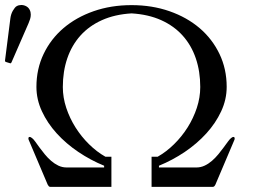

<svg xmlns="http://www.w3.org/2000/svg" viewBox="-62 -729 1092 749"><path d="M372.6 0H134.3Q130.9 0 128.4 -2.4Q126 -4.9 124 -8.8L50.3 -182.6Q48.8 -185.5 48.8 -188.5Q48.8 -194.8 53.7 -194.8Q56.2 -194.8 58.3 -193.4Q60.5 -191.9 63 -190.4Q68.4 -186.5 75.7 -176.3Q83 -166 92.3 -153.3Q101.6 -140.6 112.8 -127Q124 -113.3 137.2 -101.8Q150.4 -90.3 165.5 -83Q180.7 -75.7 198.2 -75.7H344.2V-82.5Q291.5 -104 243.7 -136.2Q195.8 -168.5 159.4 -208.5Q123 -248.5 101.6 -294.7Q80.1 -340.8 80.1 -390.1Q80.1 -460 108.2 -518.6Q136.2 -577.1 185.8 -619.4Q235.4 -661.6 303.2 -685.3Q371.1 -709 451.2 -709Q531.2 -709 599.1 -685.3Q667 -661.6 716.6 -619.4Q766.1 -577.1 794.2 -518.6Q822.3 -460 822.3 -390.1Q822.3 -340.8 800.8 -294.7Q779.3 -248.5 742.9 -208.5Q706.5 -168.5 658.7 -136.2Q610.8 -104 558.1 -82.5V-75.7H704.1Q721.2 -75.7 736.6 -83Q752 -90.3 765.1 -101.8Q778.3 -113.3 789.6 -127Q800.8 -140.6 810.1 -153.3Q819.3 -166 826.7 -176Q834 -186 839.4 -190.4Q841.8 -191.9 844 -193.4Q846.2 -194.8 848.6 -194.8Q853.5 -194.8 853.5 -188.5Q853.5 -185.5 852.1 -182.6L778.3 -8.8Q776.4 -4.9 773.9 -2.4Q771.5 0 768.1 0H529.3V-117.7H553.2Q586.9 -136.7 616.9 -166.3Q647 -195.8 669.7 -231.7Q692.4 -267.6 705.8 -308.1Q719.2 -348.6 719.2 -389.6Q719.2 -450.2 701.9 -501.2Q684.6 -552.2 650.6 -590.1Q616.7 -627.9 566.7 -650.4Q516.6 -672.9 451.2 -676.8Q385.7 -672.9 335.7 -650.4Q285.6 -627.9 251.7 -590.1Q217.8 -552.2 200.4 -501.2Q183.1 -450.2 183.1 -389.6Q183.1 -348.6 196.5 -308.1Q210 -267.6 232.7 -231.7Q255.4 -195.8 285.4 -166.3Q315.4 -136.7 349.1 -117.7H372.6ZM-39.1 -487.3Q-41.5 -488.3 -42 -489.3Q-42.5 -490.2 -42.5 -492.7L-21.5 -657.7Q-20.5 -665.5 -18.1 -673.1Q-15.6 -680.7 -12 -687Q-8.3 -693.4 -4.4 -698.2Q-0.5 -703.1 3.4 -705.1Q11.2 -709.5 21 -709.5Q31.2 -709.5 40.3 -704.6Q49.3 -699.7 53.7 -690.9Q56.2 -686 57.1 -681.4Q58.1 -676.8 58.1 -671.9Q58.1 -663.1 55.4 -654.5Q52.7 -646 49.3 -638.2L-17.1 -485.8Q-19 -481.9 -21.5 -481.9Z"/></svg>

Font: Cardo
Style: Bold
Weight: 700
Designer: David J. Perry
Foundry: David J. Perry
Version: Version 1.0011